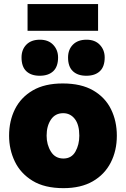

<svg xmlns="http://www.w3.org/2000/svg" viewBox="-20 -938 638 972"><path d="M301.5 14.5Q205.5 14.5 144.8 -22.8Q84 -60 55 -120.5Q26 -181 26 -251Q26 -326 56 -385.8Q86 -445.5 146.2 -480.5Q206.5 -515.5 297.5 -515.5Q391 -515.5 451.8 -480.2Q512.5 -445 542 -385Q571.5 -325 571.5 -251Q571.5 -175 540.5 -114.8Q509.5 -54.5 449.5 -20Q389.5 14.5 301.5 14.5ZM301 -135.5Q342 -135.5 361.8 -170.5Q381.5 -205.5 381.5 -251Q381.5 -306.5 358.8 -335.8Q336 -365 300 -365Q259.5 -365 237.8 -332.5Q216 -300 216 -251Q216 -205.5 237.8 -170.5Q259.5 -135.5 301 -135.5ZM417 -554.5Q373.5 -554.5 349 -577.5Q324.5 -600.5 324.5 -647Q324.5 -687 349.2 -712Q374 -737 418 -737Q461 -737 485.5 -711Q510 -685 510 -647Q510 -600.5 485.5 -577.5Q461 -554.5 417 -554.5ZM181 -554.5Q137.5 -554.5 113.2 -577.5Q89 -600.5 89 -647Q89 -687 113.5 -712Q138 -737 182 -737Q225 -737 249.5 -711Q274 -685 274 -647Q274 -600.5 249.5 -577.5Q225 -554.5 181 -554.5ZM119.5 -782V-917.5H476.5V-782Z"/></svg>

Font: Commissioner ExtraBold
Style: Regular
Weight: 800
Designer: Kostas Bartsokas
Foundry: Kostas Bartsokas
Version: Version 1.000; ttfautohint (v1.8.3)